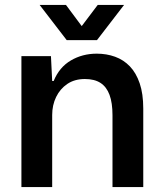

<svg xmlns="http://www.w3.org/2000/svg" viewBox="-20 -760 660 780"><path d="M67 0V-532H187L192 -431H198Q221 -487 268 -514.5Q315 -542 373 -542Q413 -542 447.5 -529.5Q482 -517 507.5 -490.5Q533 -464 547.5 -421.5Q562 -379 562 -319V0H437V-292Q437 -342 425 -374.5Q413 -407 388.5 -423Q364 -439 325 -439Q283 -439 253.5 -419Q224 -399 208 -366Q192 -333 192 -293V0ZM251 -597 141 -740H248L312 -654L377 -740H484L374 -597Z"/></svg>

Font: Mona Sans ExtraLight SemiBold
Style: Regular
Weight: 600
Version: Version 2.000